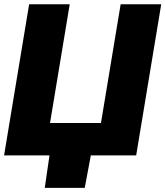

<svg xmlns="http://www.w3.org/2000/svg" viewBox="-23 -748 796 924"><path d="M632.3 0H-3.4L117.2 -727.5H312.5L217.8 -156.2H462.9L557.6 -727.5H752.9ZM192.4 156.2 219.7 -31.2H419.9L384.8 156.2Z"/></svg>

Font: Inter Display Black
Style: Italic
Weight: 900
Italic angle: -9.39999°
Designer: Rasmus Andersson
Foundry: rsms
Version: Version 4.000;git-a52131595